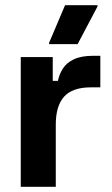

<svg xmlns="http://www.w3.org/2000/svg" viewBox="-20 -720 432 740"><path d="M195 0H60V-500H183.3V-408.3H203.3Q208.3 -433.3 222.1 -455.4Q235.8 -477.5 264.2 -491.2Q292.5 -505 340 -505H366.7V-383.3H330Q259.2 -383.3 227.1 -347.5Q195 -311.7 195 -240ZM279.2 -550H169.2V-555L230.8 -700H355.8V-695Z"/></svg>

Font: Familjen Grotesk Variable
Style: Regular
Weight: 400
Designer: Anders Wikstroem, Jonas Baeckman, Matilda Gysing, Kristian Moeller
Foundry: Familjen STHLM AB
Version: Version 2.000